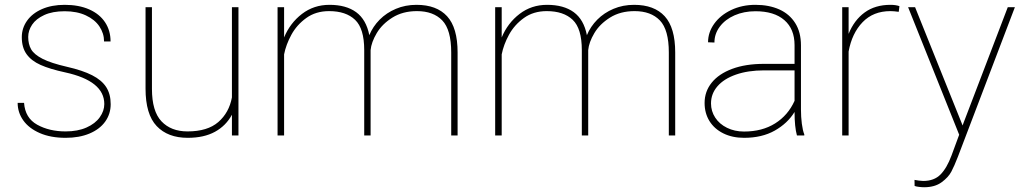

<svg xmlns="http://www.w3.org/2000/svg" viewBox="-20 -558 4218 791"><path d="M69.8 -404.8Q69.8 -441.9 91.3 -472.4Q112.8 -502.9 152.8 -520.5Q192.9 -538.1 246.6 -538.1Q304.7 -538.1 347.4 -519.3Q390.1 -500.5 412.8 -466.3Q435.5 -432.1 435.5 -387.2H408.7Q408.7 -420.4 389.6 -449Q370.6 -477.5 333.7 -494.6Q296.9 -511.7 246.6 -511.7Q196.3 -511.7 162.4 -496.1Q128.4 -480.5 112.3 -456.3Q96.2 -432.1 96.2 -405.8Q96.2 -376 108.4 -354.7Q120.6 -333.5 155.3 -315.7Q189.9 -297.9 256.3 -282.7Q320.3 -268.1 359.6 -248Q398.9 -228 417.5 -199.2Q436 -170.4 436 -128.9Q436 -88.4 413.3 -56.9Q390.6 -25.4 348.6 -7.8Q306.6 9.8 250.5 9.8Q188.5 9.8 143.8 -9.8Q99.1 -29.3 75.9 -62Q52.7 -94.7 52.7 -134.3H79.1Q83.5 -71.8 133.3 -44.2Q183.1 -16.6 250.5 -16.6Q300.3 -16.6 336.4 -32.7Q372.6 -48.8 391.1 -75Q409.7 -101.1 409.7 -129.4Q409.7 -224.6 248.5 -259.8Q185.5 -273.4 147.2 -290.5Q108.9 -307.6 89.4 -335Q69.8 -362.3 69.8 -404.8Z M962.4 -528.3V0H935.5V-85.4Q911.1 -40 865.7 -15.1Q820.3 9.8 753.4 9.8Q671.4 9.8 625.5 -38.6Q579.6 -86.9 579.6 -192.9V-528.3H606V-191.9Q606 -99.6 645.3 -58.1Q684.6 -16.6 752.4 -16.6Q835 -16.6 879.4 -55.2Q923.8 -93.8 935.5 -156.7V-528.3Z M1865.2 -341.8V0H1838.9V-341.8Q1838.9 -435.5 1802 -473.9Q1765.1 -512.2 1697.8 -512.2Q1639.2 -512.2 1596.7 -485.6Q1554.2 -459 1532 -421.4Q1509.8 -383.8 1506.8 -351.6V0H1480.5V-351.6Q1480.5 -440.4 1442.9 -476.3Q1405.3 -512.2 1335.9 -512.2Q1281.2 -512.2 1241.9 -483.9Q1202.6 -455.6 1180.4 -414.8Q1158.2 -374 1150.4 -334V0H1123.5V-528.3H1150.4V-403.8Q1175.3 -463.4 1224.1 -500.7Q1272.9 -538.1 1337.4 -538.1Q1405.8 -538.1 1447.3 -507.8Q1488.8 -477.5 1501.5 -413.1Q1516.1 -448.7 1544.2 -477.1Q1572.3 -505.4 1611.1 -521.7Q1649.9 -538.1 1695.8 -538.1Q1778.8 -538.1 1822 -491Q1865.2 -443.8 1865.2 -341.8Z M2761.7 -341.8V0H2735.4V-341.8Q2735.4 -435.5 2698.5 -473.9Q2661.6 -512.2 2594.2 -512.2Q2535.6 -512.2 2493.2 -485.6Q2450.7 -459 2428.5 -421.4Q2406.2 -383.8 2403.3 -351.6V0H2377V-351.6Q2377 -440.4 2339.4 -476.3Q2301.8 -512.2 2232.4 -512.2Q2177.7 -512.2 2138.4 -483.9Q2099.1 -455.6 2076.9 -414.8Q2054.7 -374 2046.9 -334V0H2020V-528.3H2046.9V-403.8Q2071.8 -463.4 2120.6 -500.7Q2169.4 -538.1 2233.9 -538.1Q2302.2 -538.1 2343.8 -507.8Q2385.3 -477.5 2397.9 -413.1Q2412.6 -448.7 2440.7 -477.1Q2468.8 -505.4 2507.6 -521.7Q2546.4 -538.1 2592.3 -538.1Q2675.3 -538.1 2718.5 -491Q2761.7 -443.8 2761.7 -341.8Z M3293.5 -4.4V0H3263.2Q3253.4 -35.6 3253.4 -96.7Q3224.6 -49.8 3171.9 -20Q3119.1 9.8 3045.4 9.8Q2997.1 9.8 2960 -8.5Q2922.9 -26.9 2902.8 -59.3Q2882.8 -91.8 2882.8 -133.8Q2882.8 -181.2 2912.1 -217.5Q2941.4 -253.9 2996.6 -274.4Q3051.8 -294.9 3127 -294.9H3253.4V-372.1Q3253.4 -438.5 3211.4 -475.1Q3169.4 -511.7 3092.3 -511.7Q3044.9 -511.7 3006.3 -494.9Q2967.8 -478 2945.6 -448.5Q2923.3 -418.9 2923.3 -382.8L2897 -383.8Q2897 -424.8 2922.4 -460.2Q2947.8 -495.6 2992.4 -516.8Q3037.1 -538.1 3092.3 -538.1Q3147.9 -538.1 3190.2 -519.3Q3232.4 -500.5 3256.1 -462.9Q3279.8 -425.3 3279.8 -371.1V-106.4Q3279.8 -76.7 3283.4 -48.3Q3287.1 -20 3293.5 -4.4ZM3253.4 -142.6V-268.1H3128.4Q3061.5 -268.1 3012 -250.7Q2962.4 -233.4 2935.8 -202.6Q2909.2 -171.9 2909.2 -131.8Q2909.2 -100.1 2926.5 -73.5Q2943.8 -46.9 2975.1 -31.5Q3006.3 -16.1 3045.4 -16.1Q3120.1 -16.1 3173.3 -49.6Q3226.6 -83 3253.4 -142.6Z M3685.5 -532.7 3682.6 -509.3Q3662.1 -512.2 3648.4 -512.2Q3577.6 -512.2 3533.7 -466.6Q3489.7 -420.9 3476.1 -345.7V0H3449.7V-528.3H3476.1V-418.5Q3499 -475.1 3542.2 -506.6Q3585.4 -538.1 3648.4 -538.1Q3670.4 -538.1 3685.5 -532.7Z M4161.1 -528.3 3926.3 87.9Q3911.6 126 3899.2 149.4Q3886.7 172.9 3858.9 193.1Q3831.1 213.4 3787.1 213.4Q3777.8 213.4 3765.6 211.9Q3753.4 210.4 3748 208L3747.6 183.1Q3754.4 184.6 3765.4 186Q3776.4 187.5 3783.2 187.5Q3828.6 187.5 3854.7 160.9Q3880.9 134.3 3899.9 83L3931.6 -2.9L3721.2 -528.3H3750L3945.8 -41L3949.2 -50.8L4131.8 -528.3Z"/></svg>

Font: Heebo Thin
Style: Regular
Weight: 250
Designer: Oded Ezer
Foundry: Meir Sadan
Version: Version 2.001; ttfautohint (v1.5.14-ce02) -l 8 -r 50 -G 200 